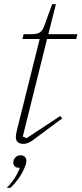

<svg xmlns="http://www.w3.org/2000/svg" viewBox="-20 -670 387 910"><path d="M90 12Q76 12 65.5 4.5Q55 -3 55 -21Q55 -32 60 -52L168 -485H86L92 -508H129Q155 -508 168 -516Q181 -524 189 -545L227 -650H245L209 -508H347L341 -485H203L88 -23L106 -15L265 -120L275 -109L159 -23Q130 0 116.5 6Q103 12 90 12ZM12 220Q35 197 50.5 172.5Q66 148 74 125H68Q57 125 50 118.5Q43 112 43 101Q43 86 53 76Q63 66 77 66Q91 66 98 73.5Q105 81 105 93Q105 106 95 128Q85 152 67.5 176.5Q50 201 30 220H12Z"/></svg>

Font: IBM Plex Serif ExtraLight
Style: Italic
Weight: 200
Italic angle: -14°
Designer: Mike Abbink, Paul van der Laan, Pieter van Rosmalen
Foundry: Bold Monday
Version: Version 2.5